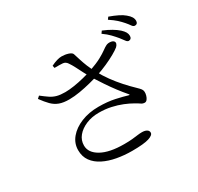

<svg xmlns="http://www.w3.org/2000/svg" viewBox="-180 -1048 1360 1316"><g transform="rotate(-30 500.0 -390.5)"><path d="M817.7 -664.8Q802.3 -683.5 780.8 -706Q759.4 -728.6 726.5 -751.6L739.3 -769.7Q778.5 -753.4 806.8 -736.6Q835.2 -719.8 854.6 -702.4Q872.8 -685.4 880.7 -671.4Q888.5 -657.4 888.3 -641.8Q888.3 -629.6 881.8 -622.7Q875.4 -615.8 864.3 -615.8Q853.6 -616 843.5 -630.8Q833.4 -645.5 817.7 -664.8ZM905.3 -732.9Q888.6 -752.3 868.1 -771.1Q847.6 -789.8 812.7 -812.8L825.3 -830.1Q863.9 -816.2 892.8 -802Q921.7 -787.9 939 -772.7Q959.6 -755.7 968.3 -741Q976.9 -726.3 976.9 -710.7Q976.9 -698.2 970.9 -691.5Q964.8 -684.9 953.9 -684.9Q941.1 -684.9 931.4 -699.4Q921.7 -713.9 905.3 -732.9ZM457.8 -328.8Q529.3 -328.8 585.7 -316.4Q642.1 -304 676 -293.5Q690.4 -289.7 681 -299.9Q653.5 -331.8 625.5 -368.7Q597.5 -405.6 570.4 -446.1Q543.3 -486.5 517.2 -527.6Q500.8 -555.9 486.2 -584.7Q471.5 -613.5 457.9 -640.1Q444.3 -666.7 430.1 -686.9Q417.1 -706.9 395.5 -708.7Q373.9 -710.5 330.7 -710L326.9 -729.3Q352.2 -741.8 373.5 -748Q394.7 -754.2 411.2 -754.2Q438.5 -754.2 463.8 -746.1Q489 -737.9 493.3 -724.2Q501.5 -698.9 510 -671.3Q518.6 -643.6 531.2 -612.4Q543.9 -581.3 564 -545.2Q587.9 -500.9 618 -459.4Q648.2 -417.8 682.2 -380Q716.2 -342.1 750.9 -309Q768.7 -292 775.8 -282.3Q782.9 -272.5 783.7 -259.6Q784.5 -245.9 779.9 -230.5Q775.4 -215.1 767.2 -204.6Q759.1 -194.1 747.9 -194.1Q732.2 -194.1 718.9 -203.8Q705.6 -213.4 684.3 -225.1Q655 -242.1 617.3 -257.3Q579.5 -272.6 534.9 -282.4Q490.2 -292.3 438.5 -292.3Q383 -292.3 337.8 -273.1Q292.6 -253.9 266 -221.7Q239.4 -189.5 239.4 -147.9Q239.4 -90.7 303.7 -54.6Q368.1 -18.5 484.4 -18.5Q523.2 -18.5 548.6 -21.1Q574 -23.7 592.7 -26.3Q611.3 -28.9 628.4 -28.9Q651.4 -28.9 665.9 -20.5Q680.4 -12.1 680.4 3.6Q680.4 23.4 641.2 36.2Q602 49 508.1 49Q445.7 49 388.4 38.4Q331 27.9 286.1 5.3Q241.1 -17.2 214.9 -53.2Q188.8 -89.3 188.8 -140Q188.8 -194.1 224.2 -236.6Q259.6 -279.2 320.8 -304Q381.9 -328.8 457.8 -328.8ZM532.5 -571.6Q594.3 -593.2 629.4 -612.4Q664.5 -631.7 683.8 -646.1Q703.1 -660.5 718 -667.7Q732.5 -674.2 750.5 -672.4Q768.4 -670.7 776.9 -661Q783.8 -652.4 780.1 -641.4Q776.5 -630.5 766 -620.8Q750 -607.7 718.1 -589.5Q686.2 -571.3 644.7 -552.8Q603.3 -534.3 557.7 -519.3Q527.5 -509.5 484.4 -498.5Q441.4 -487.4 396.4 -479.8Q351.4 -472.2 312.7 -472Q265.2 -471.8 234 -483.5Q202.8 -495.1 178.3 -519.8Q153.9 -544.4 126 -582.7L143.7 -598.8Q174.5 -574.7 197.7 -559Q220.9 -543.4 247.2 -536.2Q273.5 -529 312.8 -529Q344 -529.2 383.8 -535.3Q423.5 -541.5 463.1 -551.5Q502.6 -561.5 532.5 -571.6Z"/></g></svg>

Font: Noto Serif TC
Style: Regular
Weight: 200
Designer: Ryoko NISHIZUKA 西塚涼子 (kana & ideographs); Frank Grießhammer (Latin, Greek & Cyrillic); Wenlong ZHANG 张文龙 (bopomofo); San
Foundry: Adobe
Version: Version 2.001;hotconv 1.1.0;makeotfexe 2.6.0